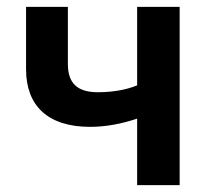

<svg xmlns="http://www.w3.org/2000/svg" viewBox="-20 -540 619 560"><path d="M380 0H504V-520H380V-291C346 -277 305 -271 265 -271C205 -271 178 -298 178 -353V-520H56V-338C56 -232 119 -170 243 -170C289 -170 335 -179 380 -194Z"/></svg>

Font: Fixel Display SemiBold
Style: Regular
Weight: 600
Designer: AlfaBravo + MacPaw
Foundry: Kyrylo Tkachov, Marchela Mozhyna, Serhii Makarenko, Maria Weinstein, Zakhar Kryvoshyya
Version: Version 1.211